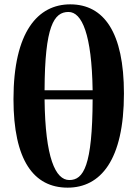

<svg xmlns="http://www.w3.org/2000/svg" viewBox="-20 -846 630 883"><path d="M406 -389C405 -83 364 -18 299 -18C235 -18 188 -120 185 -389ZM185 -431C186 -726 228 -791 295 -791C357 -791 402 -688 406 -431ZM303 -826C155 -826 42 -701 42 -390C42 -109 135 17 291 17C442 17 550 -109 550 -416C550 -697 458 -826 303 -826Z"/></svg>

Font: Noto Serif CJK JP Black
Style: Regular
Weight: 900
Designer: Ryoko NISHIZUKA 西塚涼子 (kana & ideographs); Frank Grießhammer (Latin, Greek & Cyrillic); Wenlong ZHANG 张文龙 (bopomofo); San
Foundry: Adobe Systems Incorporated
Version: Version 1.001;PS 1.001;hotconv 16.6.54;makeotf.lib2.5.65590